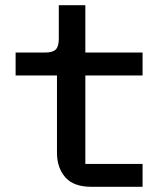

<svg xmlns="http://www.w3.org/2000/svg" viewBox="-20 -718 640 738"><path d="M331 0Q263 0 231 -36.5Q199 -73 199 -131V-428H40V-516H153Q182 -516 194 -527.5Q206 -539 206 -569V-698H308V-516H528V-428H308V-88H528V0Z"/></svg>

Font: IBM Plex Mono Medium
Style: Regular
Weight: 500
Monospace: yes
Designer: Mike Abbink, Paul van der Laan, Pieter van Rosmalen
Foundry: Bold Monday
Version: Version 2.3